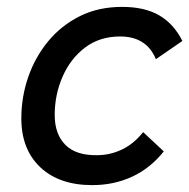

<svg xmlns="http://www.w3.org/2000/svg" viewBox="-20 -529 550 558"><path d="M248 9Q152 9 97 -43Q42 -95 42 -185Q42 -247 62 -305Q82 -363 120 -409Q158 -455 212 -482Q266 -509 335 -509Q400 -509 442.5 -484.5Q485 -460 510 -410L433 -357Q406 -423 329 -423Q270 -423 227.5 -391Q185 -359 162 -306.5Q139 -254 139 -195Q139 -139 170 -108Q201 -77 262 -78Q300 -78 334.5 -94.5Q369 -111 396 -145L456 -89Q417 -40 364 -15.5Q311 9 248 9Z"/></svg>

Font: Livvic Medium
Style: Italic
Weight: 500
Italic angle: -10°
Designer: Jacques Le Bailly, Baron von Fonthausen
Version: Version 1.001; ttfautohint (v1.8.2)